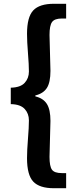

<svg xmlns="http://www.w3.org/2000/svg" viewBox="-20 -823 418 1016"><path d="M247 -183 242 7Q242 57 255 75Q268 93 307 93H330V173H265Q189 173 156 138Q123 103 123 14Q123 -27 128 -88.5Q133 -150 133 -186Q133 -222 110.5 -246.5Q88 -271 37 -272V-359Q88 -360 110.5 -384.5Q133 -409 133 -444.5Q133 -480 128 -541.5Q123 -603 123 -644Q123 -733 156 -768Q189 -803 265 -803H330V-725H307Q269 -725 255.5 -706.5Q242 -688 242 -638L247 -448Q247 -387 228 -357.5Q209 -328 167 -318V-313Q209 -303 228 -273Q247 -243 247 -183Z"/></svg>

Font: Swei Fan Sans CJK TC
Style: Bold
Weight: 700
Version: Version 2.130